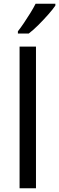

<svg xmlns="http://www.w3.org/2000/svg" viewBox="-20 -1010 317 1030"><path d="M173 0H85V-760H173ZM277 -980Q265 -962 240 -933.5Q215 -905 186.5 -876.5Q158 -848 134 -830H76V-842Q91 -861 108.5 -887Q126 -913 143 -940.5Q160 -968 171 -990H277Z"/></svg>

Font: Noto Sans Imperial Aramaic
Style: Regular
Weight: 400
Designer: Monotype Design Team
Foundry: Monotype Imaging Inc.
Version: Version 2.001; ttfautohint (v1.8.4.7-5d5b)